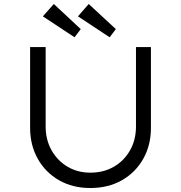

<svg xmlns="http://www.w3.org/2000/svg" viewBox="-20 -936 909 963"><path d="M433 7Q344 7 276 -32Q208 -71 169.5 -139.5Q131 -208 131 -295V-700H209V-301Q209 -235 238.5 -182.5Q268 -130 318.5 -100Q369 -70 433 -70Q500 -70 551.5 -100Q603 -130 632.5 -182.5Q662 -235 662 -301V-700H737V-294Q737 -208 698.5 -139.5Q660 -71 591.5 -32Q523 7 433 7ZM530 -749 371 -854 425 -916 561 -790ZM354 -749 195 -854 250 -916 385 -790Z"/></svg>

Font: Lexend Exa Light
Style: Regular
Weight: 300
Designer: Bonnie Shaver-Troup, Thomas Jockin
Foundry: Lexend
Version: Version 1.007